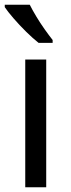

<svg xmlns="http://www.w3.org/2000/svg" viewBox="-21 -786 299 806"><path d="M173 0H85V-536H173ZM104 -766Q115 -744 131.5 -716.5Q148 -689 166.5 -663Q185 -637 200 -618V-606H141Q118 -624 89 -652.5Q60 -681 35.5 -709.5Q11 -738 -1 -756V-766Z"/></svg>

Font: Noto Sans Meroitic
Style: Regular
Weight: 400
Designer: Monotype Design Team
Foundry: Monotype Imaging Inc.
Version: Version 2.002; ttfautohint (v1.8.4.7-5d5b)